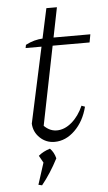

<svg xmlns="http://www.w3.org/2000/svg" viewBox="-57 -661 508 906"><g transform="rotate(-5 197.0 -208.5)"><path d="M182 8Q142 8 113 -19.5Q84 -47 82 -87L198 -624H248L133 -52L127 -83Q158 -45 197 -45Q234 -45 268 -74Q302 -103 323 -151L339 -145Q322 -77 278.5 -34.5Q235 8 182 8ZM84 -445 87 -460Q108 -471 128.5 -476.5Q149 -482 171 -483H394L387 -445ZM88 203 123 94 183 86Q148 154 105 207ZM130 117 102 67Q124 48 157 38Q176 57 183 86Z"/></g></svg>

Font: Piazzolla Thin ExtraLight
Style: Italic
Weight: 250
Italic angle: -11.3°
Version: Version 2.005